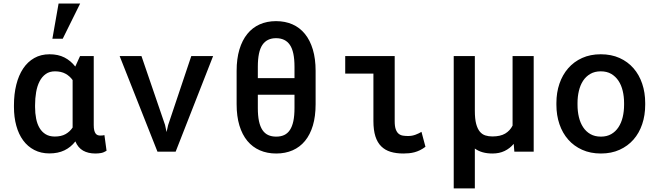

<svg xmlns="http://www.w3.org/2000/svg" viewBox="-20 -838 3641 1061"><path d="M498 -528.3V-147Q498 -129.4 500.7 -118.2Q503.4 -106.9 508.3 -100.3Q513.2 -93.8 519.8 -91.3Q526.4 -88.9 534.2 -88.9Q547.4 -88.9 557.1 -91.3L568.8 -4.9Q553.2 4.9 538.3 7.6Q523.4 10.3 506.8 10.3Q467.3 10.3 439.2 -5.6Q411.1 -21.5 396.5 -56.6Q371.6 -24.4 336.2 -7.3Q300.8 9.8 252.9 9.8Q206.1 9.8 169.4 -9.3Q132.8 -28.3 107.9 -62.3Q83 -96.2 70.1 -143.3Q57.1 -190.4 57.1 -246.6V-256.8Q57.1 -318.4 70.1 -370.1Q83 -421.9 107.9 -459.2Q132.8 -496.6 169.4 -517.3Q206.1 -538.1 253.9 -538.1Q301.3 -538.1 336.2 -520.3Q371.1 -502.4 396 -470.2L422.4 -528.3ZM173.8 -246.6Q173.8 -212.4 179.7 -182.6Q185.5 -152.8 198.5 -130.9Q211.4 -108.9 232.2 -96.2Q252.9 -83.5 282.7 -83.5Q318.4 -83.5 342.3 -96.9Q366.2 -110.4 381.3 -133.3V-147V-395.5Q365.7 -417.5 341.8 -430.7Q317.9 -443.8 283.7 -443.8Q253.9 -443.8 232.9 -429Q211.9 -414.1 198.7 -388.4Q185.5 -362.8 179.7 -328.9Q173.8 -294.9 173.8 -256.8ZM303.7 -818.4H422.9L326.7 -624H269.5Z M892.1 -147.5 900.4 -108.4 909.2 -147 1037.1 -528.3H1157.7L950.7 0H850.1L641.1 -528.3H761.7Z M1724.1 -262.2Q1724.1 -195.3 1709 -144.5Q1693.8 -93.8 1665.5 -59.3Q1637.2 -24.9 1596.9 -7.3Q1556.6 10.3 1506.3 10.3Q1456.5 10.3 1416 -7.3Q1375.5 -24.9 1346.9 -59.3Q1318.4 -93.8 1303 -144.5Q1287.6 -195.3 1287.6 -262.2V-446.3Q1287.6 -513.2 1303 -564.5Q1318.4 -615.7 1346.7 -650.6Q1375 -685.5 1415.3 -703.4Q1455.6 -721.2 1505.4 -721.2Q1555.7 -721.2 1596.2 -703.4Q1636.7 -685.5 1665 -650.6Q1693.4 -615.7 1708.7 -564.5Q1724.1 -513.2 1724.1 -446.3ZM1607.4 -314.5H1404.8V-240.7Q1404.8 -198.7 1411.1 -168.7Q1417.5 -138.7 1430.2 -119.6Q1442.9 -100.6 1461.9 -91.8Q1481 -83 1506.3 -83Q1531.7 -83 1550.5 -91.8Q1569.3 -100.6 1582 -119.6Q1594.7 -138.7 1601.1 -168.7Q1607.4 -198.7 1607.4 -240.7ZM1404.8 -406.2H1607.4V-469.2Q1607.4 -552.7 1582 -589.8Q1556.6 -627 1505.4 -627Q1455.1 -627 1429.9 -589.8Q1404.8 -552.7 1404.8 -469.2Z M1887.7 -528.3H2161.1V-168Q2161.1 -139.2 2167.2 -122.8Q2173.3 -106.4 2183.6 -98.4Q2193.8 -90.3 2207.3 -88.4Q2220.7 -86.4 2235.4 -86.4Q2257.3 -86.4 2276.6 -93.8Q2295.9 -101.1 2309.1 -109.4L2331.1 -26.9Q2315.4 -15.1 2300.3 -7.8Q2285.2 -0.5 2270.3 3.4Q2255.4 7.3 2240.2 8.8Q2225.1 10.3 2209.5 10.3Q2169.4 10.3 2138.7 1Q2107.9 -8.3 2086.7 -29.3Q2065.4 -50.3 2054.4 -84.7Q2043.5 -119.1 2043.5 -169.4V-431.2H1887.7Z M2604 -528.3V-225.6Q2604 -181.2 2611.3 -153.6Q2618.7 -126 2631.6 -110.6Q2644.5 -95.2 2662.1 -89.6Q2679.7 -84 2700.7 -84Q2745.1 -84 2771.7 -99.9Q2798.3 -115.7 2812.5 -144V-528.3H2929.2V0H2822.3L2818.8 -43Q2797.4 -17.6 2768.3 -3.7Q2739.3 10.3 2701.2 10.3Q2641.6 10.3 2604 -17.1V203.1H2487.3V-528.3Z M3054.7 -269Q3054.7 -326.2 3071.5 -375.5Q3088.4 -424.8 3119.9 -460.9Q3151.4 -497.1 3196.8 -517.6Q3242.2 -538.1 3299.8 -538.1Q3357.9 -538.1 3403.6 -517.6Q3449.2 -497.1 3480.7 -460.9Q3512.2 -424.8 3528.8 -375.5Q3545.4 -326.2 3545.4 -269V-258.8Q3545.4 -201.2 3528.8 -151.9Q3512.2 -102.5 3480.7 -66.7Q3449.2 -30.8 3403.8 -10.3Q3358.4 10.3 3300.8 10.3Q3242.7 10.3 3197 -10.3Q3151.4 -30.8 3119.9 -66.7Q3088.4 -102.5 3071.5 -151.9Q3054.7 -201.2 3054.7 -258.8ZM3171.4 -258.8Q3171.4 -222.7 3179 -190.9Q3186.5 -159.2 3202.4 -135Q3218.3 -110.8 3242.7 -96.9Q3267.1 -83 3300.8 -83Q3333.5 -83 3357.7 -96.9Q3381.8 -110.8 3397.7 -135Q3413.6 -159.2 3421.1 -190.9Q3428.7 -222.7 3428.7 -258.8V-269Q3428.7 -304.2 3421.1 -335.9Q3413.6 -367.7 3397.7 -391.6Q3381.8 -415.5 3357.7 -429.7Q3333.5 -443.8 3299.8 -443.8Q3266.6 -443.8 3242.2 -429.7Q3217.8 -415.5 3202.1 -391.6Q3186.5 -367.7 3179 -335.9Q3171.4 -304.2 3171.4 -269Z"/></svg>

Font: Roboto Mono
Style: Regular
Weight: 500
Designer: Google
Version: Version 2.000986; 2015; ttfautohint (v1.3)